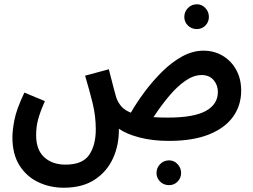

<svg xmlns="http://www.w3.org/2000/svg" viewBox="-20 -646 1184 898"><path d="M278 232Q214 232 159 206Q104 180 71 127.5Q38 75 38 -4Q38 -36 47.5 -85.5Q57 -135 94 -213L190 -173Q167 -121 158 -86.5Q149 -52 149 -14Q149 55 187 89.5Q225 124 286 124Q366 124 397 78.5Q428 33 428 -41Q428 -104 413 -164.5Q398 -225 378 -292L489 -322Q504 -264 511.5 -234.5Q519 -205 524 -189Q532 -167 547 -149Q562 -131 592 -119Q619 -166 656.5 -216.5Q694 -267 738.5 -311Q783 -355 832 -382Q881 -409 932 -409Q982 -409 1022 -385Q1062 -361 1085 -319Q1108 -277 1108 -222Q1108 -153 1070 -100Q1032 -47 957 -17Q882 13 770 13Q694 13 632.5 -3Q571 -19 536 -44Q537 32 508.5 94.5Q480 157 422.5 194.5Q365 232 278 232ZM923 -295Q886 -295 847.5 -268.5Q809 -242 771 -197Q733 -152 698 -98Q728 -96 765 -96Q886 -96 942.5 -127Q999 -158 999 -216Q999 -248 979 -271.5Q959 -295 923 -295ZM901 -510Q876 -510 859 -526.5Q842 -543 842 -567Q842 -591 859 -608.5Q876 -626 901 -626Q924 -626 940.5 -608.5Q957 -591 957 -567Q957 -543 940.5 -526.5Q924 -510 901 -510ZM771 220Q746 220 729 203.5Q712 187 712 163Q712 139 729 121.5Q746 104 771 104Q794 104 810.5 121.5Q827 139 827 163Q827 187 810.5 203.5Q794 220 771 220Z"/></svg>

Font: Noto Sans Arabic ExtCond SemBd
Style: Regular
Weight: 600
Width: 2
Designer: Monotype Design Team, Nadine Chahine, Nizar Qandah and Khaled Hosny
Foundry: Monotype Imaging Inc.
Version: Version 2.012; ttfautohint (v1.8.4.7-5d5b)